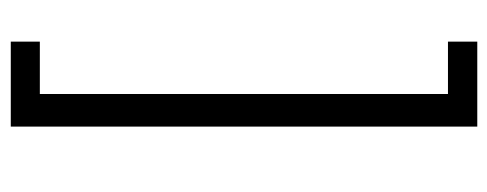

<svg xmlns="http://www.w3.org/2000/svg" viewBox="-308 -504 949 374"><g transform="rotate(-90 167.0 -316.5)"><path d="M107.9 138.2V-770.5H273.4V-713.9H171.4V81.1H273.4V138.2Z"/></g></svg>

Font: Inter 18pt Light
Style: Regular
Weight: 300
Designer: Rasmus Andersson
Foundry: rsms
Version: Version 4.001;git-66647c0bb